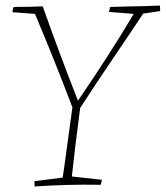

<svg xmlns="http://www.w3.org/2000/svg" viewBox="-20 -666 597 692"><path d="M105 6Q104 1 104 -13L206 -26Q209 -46 214.5 -85Q220 -124 226.5 -174Q233 -224 241 -279Q208 -366 173.5 -452Q139 -538 106 -616L25 -622Q25 -626 26 -631.5Q27 -637 30 -641Q57 -641 84 -641.5Q111 -642 134 -643Q162 -564 195.5 -474Q229 -384 261 -303Q315 -382 365 -459.5Q415 -537 462 -616L373 -623Q374 -627 375 -632.5Q376 -638 377 -641Q402 -642 435.5 -642.5Q469 -643 502 -644Q535 -645 556 -646Q557 -642 557 -636.5Q557 -631 557 -626L496 -617Q447 -543 386.5 -454Q326 -365 269 -277Q259 -202 251 -135.5Q243 -69 239 -30L347 -18Q347 -14 345.5 -9Q344 -4 343 0Q276 -1 221.5 0.5Q167 2 105 6Z"/></svg>

Font: Labrada ExtraLight
Style: Italic
Weight: 200
Italic angle: -7°
Designer: Mercedes Jáuregui
Foundry: Omnibus-Type Team
Version: Version 1.000; ttfautohint (v1.8.4.7-5d5b)